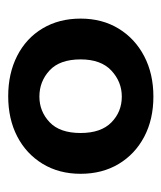

<svg xmlns="http://www.w3.org/2000/svg" viewBox="18 -770 403 480"><g transform="rotate(-90 220.0 -530.5)"><path d="M218 -349Q161 -349 117.5 -372Q74 -395 49.5 -436Q25 -477 25 -531Q25 -585 50 -626Q75 -667 118.5 -689.5Q162 -712 219 -712Q276 -712 320 -689.5Q364 -667 388.5 -626Q413 -585 413 -531Q413 -477 388 -436Q363 -395 319 -372Q275 -349 218 -349ZM218 -428Q255 -428 283 -454Q311 -480 311 -531Q311 -583 283.5 -608.5Q256 -634 218 -634Q181 -634 154 -608.5Q127 -583 127 -531Q127 -480 153.5 -454Q180 -428 218 -428Z"/></g></svg>

Font: HostGroteskBold
Style: Bold
Weight: 700
Designer: Doukan Karapınar based on Poppins by Indian Type Foundry, Jonny Pinhorn
Foundry: Element Type
Version: Version 1.001; ttfautohint (v1.8.4.7-5d5b)